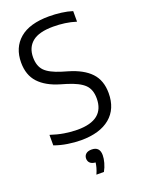

<svg xmlns="http://www.w3.org/2000/svg" viewBox="-179 -829 849 1142"><g transform="rotate(-20 246.0 -258.0)"><path d="M211 9Q172 9 127.8 2.2Q83.5 -4.5 44 -19V-85.5Q87 -71 129.8 -64Q172.5 -57 212.5 -57Q382.5 -57 382.5 -193.5Q382.5 -250.5 350.8 -281.2Q319 -312 244 -335L207 -346Q122 -371 77.2 -419.2Q32.5 -467.5 32.5 -546.5Q32.5 -641 95.5 -695Q158.5 -749 282 -749Q320 -749 359 -744Q398 -739 428.5 -729V-662Q394 -673 357.8 -678Q321.5 -683 284.5 -683Q194 -683 152 -648.5Q110 -614 110 -551.5Q110 -496.5 139.2 -466.2Q168.5 -436 240 -414L277 -403Q368.5 -376.5 414.2 -328Q460 -279.5 460 -199Q460 -99.5 395 -45.2Q330 9 211 9ZM225.5 232.5Q235 211 239.5 194.2Q244 177.5 246 162.5Q223.5 161 212 150.2Q200.5 139.5 200.5 122Q200.5 104 213 93Q225.5 82 249 82Q300.5 82 300.5 136Q300.5 157 293.2 183.2Q286 209.5 273 232.5Z"/></g></svg>

Font: Encode Sans Semi Condensed
Style: Regular
Weight: 400
Width: 4
Designer: Multiple Designers
Foundry: Impallari Type
Version: Version 3.000; ttfautohint (v1.8.3) -l 8 -r 50 -G 200 -x 14 